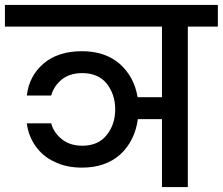

<svg xmlns="http://www.w3.org/2000/svg" viewBox="-44 -760 905 780"><path d="M841 -740C841 -740 -24 -740 -24 -740C-24 -740 -24 -652 -24 -652C-24 -652 614 -652 614 -652C614 -652 614 -365 614 -365C614 -365 515 -365 515 -365C515 -365 515 -365 515 -365C506 -421 481 -466 442 -501C402 -535 351 -552 289 -552C289 -552 289 -552 289 -552C224 -552 172 -535 133 -502C94 -468 71 -425 65 -372C65 -372 164 -372 164 -372C164 -372 164 -372 164 -372C171 -397 185 -419 207 -437C228 -454 256 -463 290 -463C290 -463 290 -463 290 -463C333 -463 366 -449 389 -421C412 -392 424 -357 424 -316C424 -316 424 -316 424 -316C424 -274 412 -239 389 -211C366 -182 333 -168 290 -168C290 -168 290 -168 290 -168C257 -168 229 -177 208 -194C186 -211 171 -233 164 -259C164 -259 65 -259 65 -259C65 -259 65 -259 65 -259C69 -225 81 -194 100 -167C119 -140 144 -118 177 -103C209 -87 246 -79 289 -79C289 -79 289 -79 289 -79C353 -79 405 -97 445 -133C484 -169 508 -217 516 -276C516 -276 614 -276 614 -276C614 -276 614 0 614 0C614 0 719 0 719 0C719 0 719 -652 719 -652C719 -652 841 -652 841 -652C841 -652 841 -740 841 -740Z"/></svg>

Font: Girnar Poppins
Style: Medium
Weight: 500
Designer: Ninad Kale (Devanagari), Jonny Pinhorn (Latin)
Foundry: Indian Type Foundry
Version: ""